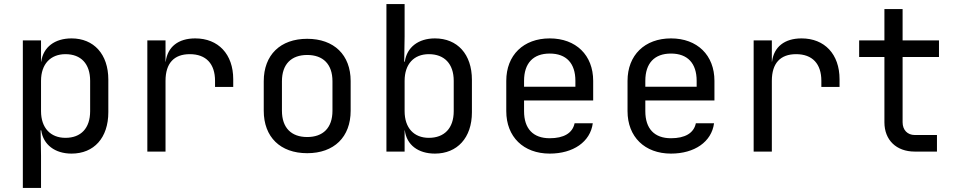

<svg xmlns="http://www.w3.org/2000/svg" viewBox="-20 -750 4740 950"><path d="M334 -560C251 -560 194 -517 184 -445H183V-550H93V180H183V20L181 -105H184C194 -34 252 10 334 10C445 10 516 -68 516 -195V-356C516 -482 444 -560 334 -560ZM426 -200C426 -115 380 -68 304 -68C230 -68 183 -117 183 -200V-350C183 -433 230 -482 304 -482C380 -482 426 -435 426 -350Z M946 -560C862 -560 809 -518 800 -445H799V-550H709V0H799V-350C799 -437 841 -482 919 -482C1000 -482 1044 -434 1044 -350V-320H1134V-358C1134 -482 1060 -560 946 -560Z M1500 8C1633 8 1715 -72 1715 -202V-349C1715 -478 1633 -558 1500 -558C1367 -558 1285 -478 1285 -348V-202C1285 -72 1367 8 1500 8ZM1500 -72C1422 -72 1375 -117 1375 -202V-348C1375 -433 1422 -478 1500 -478C1578 -478 1625 -433 1625 -348V-202C1625 -117 1578 -72 1500 -72Z M2132 -560C2050 -560 1993 -516 1983 -445H1980L1982 -570V-730H1892V0H1982V-105H1983C1992 -33 2049 10 2132 10C2242 10 2315 -68 2315 -194V-355C2315 -482 2243 -560 2132 -560ZM2225 -200C2225 -115 2178 -68 2102 -68C2028 -68 1982 -117 1982 -200V-350C1982 -433 2028 -482 2102 -482C2178 -482 2225 -435 2225 -350Z M2915 -350C2915 -477 2830 -560 2700 -560C2570 -560 2485 -477 2485 -350V-200C2485 -73 2570 10 2700 10C2816 10 2901 -48 2913 -140H2823C2813 -91 2769 -66 2700 -66C2618 -66 2573 -113 2573 -200V-253H2915ZM2573 -350C2573 -437 2618 -485 2700 -485C2782 -485 2827 -437 2827 -350V-321H2573Z M3515 -350C3515 -477 3430 -560 3300 -560C3170 -560 3085 -477 3085 -350V-200C3085 -73 3170 10 3300 10C3416 10 3501 -48 3513 -140H3423C3413 -91 3369 -66 3300 -66C3218 -66 3173 -113 3173 -200V-253H3515ZM3173 -350C3173 -437 3218 -485 3300 -485C3382 -485 3427 -437 3427 -350V-321H3173Z M3946 -560C3862 -560 3809 -518 3800 -445H3799V-550H3709V0H3799V-350C3799 -437 3841 -482 3919 -482C4000 -482 4044 -434 4044 -350V-320H4134V-358C4134 -482 4060 -560 3946 -560Z M4616 0V-82H4506C4470 -82 4446 -107 4446 -145V-468H4626V-550H4446V-705H4356V-550H4231V-468H4356V-145C4356 -57 4415 0 4506 0Z"/></svg>

Font: Tekne LDO
Style: Regular
Weight: 400
Monospace: yes
Designer: Alessio Laiso, Mario Rullo, Paolo Rosset
Foundry: Alessio Laiso
Version: Version 1.000;hotconv 1.0.109;makeotfexe 2.5.65596